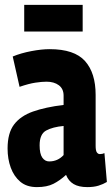

<svg xmlns="http://www.w3.org/2000/svg" viewBox="-20 -755 457 785"><path d="M11 -148Q11 -211 37.5 -246Q64 -281 115 -299Q166 -317 240 -326V-364Q240 -392 220.5 -406.5Q201 -421 170 -421Q151 -421 124.5 -417Q98 -413 60 -400L32 -524Q66 -538 108 -546Q150 -554 183 -554Q284 -554 327.5 -505.5Q371 -457 371 -367V-159Q371 -139 376 -132Q381 -125 388 -125Q399 -125 407 -129L417 -11Q402 -2 383 4Q364 10 337 10Q302 10 281 -2.5Q260 -15 250 -40Q225 -17 198.5 -3.5Q172 10 131 10Q89 10 63 -12Q37 -34 24 -69.5Q11 -105 11 -148ZM142 -161Q142 -126 153 -110.5Q164 -95 181 -95Q216 -95 240 -121V-240Q196 -236 169 -221.5Q142 -207 142 -161ZM79 -626V-735H318V-626Z"/></svg>

Font: Georama Condensed
Style: Bold
Weight: 700
Width: 3
Designer: Jean-Baptiste Levee
Foundry: Production Type
Version: Version 1.000